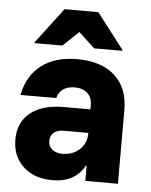

<svg xmlns="http://www.w3.org/2000/svg" viewBox="-52 -760 637 812"><g transform="rotate(5 266.5 -353.5)"><path d="M200.8 9.2Q123.3 9.2 76.7 -34.2Q30 -77.5 30 -148.3Q30 -222.5 80.8 -262.9Q131.7 -303.3 223.3 -303.3H335V-321.7Q335 -353.3 315.4 -371.7Q295.8 -390 261.7 -390Q200.8 -390 186.7 -338.3H35Q51.7 -421.7 110 -465.8Q168.3 -510 260.8 -510Q364.2 -510 421.2 -458.3Q478.3 -406.7 478.3 -312.5V0H340V-64.2H336.7Q295.8 9.2 200.8 9.2ZM233.3 -105.8Q277.5 -105.8 306.2 -132.9Q335 -160 335 -200.8V-203.3H230Q203.3 -203.3 188.3 -190.4Q173.3 -177.5 173.3 -155.8Q173.3 -132.5 189.6 -119.2Q205.8 -105.8 233.3 -105.8ZM75 -561.7V-565L189.2 -715.8H332.5L448.3 -565V-561.7H328.3L260 -625L193.3 -561.7Z"/></g></svg>

Font: Funnel Sans ExtraBold
Style: Regular
Weight: 800
Version: Version 1.000; Beta; Release 5; Build 24; ttfautohint (v1.8.